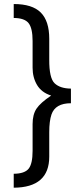

<svg xmlns="http://www.w3.org/2000/svg" viewBox="-20 -771 400 929"><path d="M46.4 137.2V69.8Q99.1 69.3 118.4 45.4Q137.7 21.5 137.7 -41V-170.4Q137.7 -216.8 156.7 -245.4Q175.8 -273.9 227.5 -308.6Q181.2 -323.2 159.4 -359.6Q137.7 -396 137.7 -443.4V-572.8Q137.7 -634.3 118.4 -658.9Q99.1 -683.6 46.4 -684.1V-751.5Q136.2 -751.5 177.2 -710.4Q218.3 -669.4 218.3 -583.5V-481.9Q217.8 -393.6 244.1 -368.2Q270.5 -342.8 323.2 -342.3V-271.5Q247.6 -271.5 229 -216.8Q218.3 -185.1 218.3 -131.3V-13.2Q218.3 136.2 46.4 137.2Z"/></svg>

Font: Oxygen
Style: Normal
Weight: 400
Designer: Vernon Adams
Foundry: Vernon Adams
Version: Version Release 0.2.2 webfont; ttfautohint (v0.8.52-bc40) -l